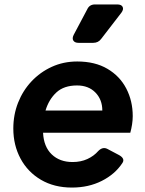

<svg xmlns="http://www.w3.org/2000/svg" viewBox="-20 -833 653 865"><path d="M304 12Q224 12 164.5 -23Q105 -58 72.5 -118.5Q40 -179 40 -254Q40 -316 61.5 -370.5Q83 -425 122 -466.5Q161 -508 213.5 -532Q266 -556 328 -556Q408 -556 464 -523Q520 -490 549 -434Q578 -378 578 -310Q578 -292 575 -272.5Q572 -253 567 -235H174Q177 -172 213 -137.5Q249 -103 307 -103Q344 -103 373.5 -116.5Q403 -130 423 -153Q443 -173 464 -162L517 -134Q545 -118 531 -98Q498 -48 438.5 -18Q379 12 304 12ZM327 -448Q268 -448 234 -416.5Q200 -385 185 -335H441Q441 -384 410 -416Q379 -448 327 -448ZM334 -640Q317 -640 310.5 -650Q304 -660 312 -676L373 -791Q383 -813 408 -813H508Q527 -813 532.5 -802Q538 -791 527 -776L436 -658Q423 -640 400 -640Z"/></svg>

Font: Pitagon Sans Text Bold
Style: Italic
Weight: 700
Italic angle: -8°
Designer: Travis Tran
Foundry: Pitagon
Version: Version 1.001; ttfautohint (v1.8.4.7-5d5b);gftools[0.9.26]